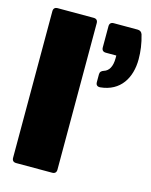

<svg xmlns="http://www.w3.org/2000/svg" viewBox="-112 -813 698 886"><g transform="rotate(15 237.0 -370.0)"><path d="M434 -740H320C307 -740 300 -733 300 -720V-619C300 -606 307 -599 320 -599H370V-586C370 -546 356 -523 333 -516C321 -512 315 -506 315 -494V-457C315 -444 322 -437 336 -438C431 -447 474 -520 474 -609C474 -645 469 -684 457 -724C453 -735 445 -740 434 -740ZM52 0H224C237 0 244 -7 244 -20V-720C244 -733 237 -740 224 -740H52C39 -740 32 -733 32 -720V-20C32 -7 39 0 52 0Z"/></g></svg>

Font: Malmofest Black-Rounded
Style: Regular
Weight: 800
Designer: Jonny Pinhorn (Poppins), Kolossal
Version: Version 1.004;Glyphs 3.1.2 (3151)